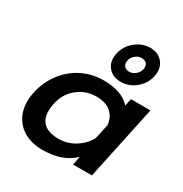

<svg xmlns="http://www.w3.org/2000/svg" viewBox="-183 -923 1026 1077"><g transform="rotate(30 330.0 -384.5)"><path d="M329 -632Q329 -646 332 -659Q343 -712 386 -748Q429 -784 483 -784Q528 -784 556 -756Q584 -728 584 -686Q584 -673 581 -659Q570 -606 527.5 -570.5Q485 -535 430 -535Q385 -535 357 -562.5Q329 -590 329 -632ZM509 -673Q509 -690 498.5 -700Q488 -710 467 -710Q443 -710 423.5 -690.5Q404 -671 404 -646Q404 -629 414.5 -618.5Q425 -608 445 -608Q470 -608 489.5 -628Q509 -648 509 -673ZM33 -179Q33 -210 40 -239Q56 -314 100 -372.5Q144 -431 208 -463Q272 -495 348 -495Q465 -495 521 -433L531 -480H657L555 0H433L444 -56Q405 -19 355 -2Q305 15 239 15Q179 15 132.5 -8.5Q86 -32 59.5 -76Q33 -120 33 -179ZM469 -191 490 -288Q485 -338 451 -367Q417 -396 358 -396Q287 -396 234.5 -352.5Q182 -309 168 -239Q163 -211 163 -193Q163 -84 291 -84Q345 -84 393 -113Q441 -142 469 -191Z"/></g></svg>

Font: Prompt Medium
Style: Italic
Weight: 500
Italic angle: -12°
Designer: Katatrad Team
Foundry: CadsonDemak
Version: Version 1.001